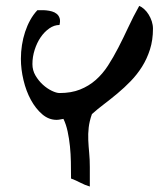

<svg xmlns="http://www.w3.org/2000/svg" viewBox="-20 -645 553 668"><path d="M299.8 -248Q291 -223.1 288.6 -201.2Q286.1 -179.2 287.1 -157.5Q288.1 -135.7 290.3 -113Q292.5 -90.3 292.5 -64V3.9Q275.4 -1 259.8 -9.3Q244.1 -17.6 227.1 -23.9V-30.8Q227.1 -54.7 226.6 -81.8Q226.1 -108.9 223.4 -135.7Q220.7 -162.6 215.3 -187.5Q210 -212.4 200.7 -231.4Q194.3 -230.5 188.5 -229.2Q182.6 -228 176.8 -228Q149.4 -228 126.7 -247.6Q104 -267.1 87.4 -297.6Q70.8 -328.1 61.8 -366Q52.7 -403.8 52.7 -440.4Q52.7 -464.4 56.4 -488.3Q60.1 -512.2 67.4 -534.2Q74.7 -556.2 85.2 -575.2Q95.7 -594.2 109.9 -609.4Q114.3 -609.4 122.8 -609.6Q131.3 -609.9 141.4 -608.9Q151.4 -607.9 160.9 -605.2Q170.4 -602.5 177.5 -596.7Q184.6 -590.8 187.5 -581.5Q190.4 -572.3 187 -558.1Q168.5 -558.1 151.4 -546.1Q134.3 -534.2 121.3 -515.1Q108.4 -496.1 100.6 -471.7Q92.8 -447.3 92.8 -421.9Q92.8 -400.4 103.5 -382.1Q114.3 -363.8 129.2 -350.3Q144 -336.9 160.2 -329.1Q176.3 -321.3 187.5 -321.3Q228 -321.3 258.5 -333.5Q289.1 -345.7 313 -366.7Q336.9 -387.7 355.7 -416.7Q374.5 -445.8 391.8 -479.5Q409.2 -513.2 426.3 -550Q443.4 -586.9 464.4 -624.5Q473.1 -621.1 481.9 -613Q490.7 -605 497.3 -594.2Q503.9 -583.5 508.1 -570.8Q512.2 -558.1 512.2 -544.9Q512.2 -505.4 501.7 -472.7Q491.2 -439.9 474.1 -412.8Q457 -385.7 434.8 -362.8Q412.6 -339.8 388.9 -320.1Q365.2 -300.3 342 -282.7Q318.8 -265.1 299.8 -248Z"/></svg>

Font: RIT Kutty
Style: Bold
Weight: 700
Designer: Artist Kutty Kodungallur
Foundry: Rachana Institute of Technology
Version: 1.3.2